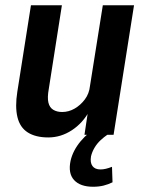

<svg xmlns="http://www.w3.org/2000/svg" viewBox="-20 -514 553 732"><path d="M164 10Q116 10 86 -9Q56 -28 46.5 -67.5Q37 -107 46 -164L98 -494H216L166 -175Q160 -142 164.5 -123Q169 -104 183 -95.5Q197 -87 217 -87Q242 -87 264.5 -100Q287 -113 303.5 -135Q320 -157 323 -186L372 -494H491L413 0H302L316 -93H322Q296 -45 254 -17.5Q212 10 164 10ZM335 198Q286 198 262.5 172.5Q239 147 249 99Q258 60 287 25Q316 -10 362 -37L389 0Q377 8 363.5 20.5Q350 33 340.5 49Q331 65 327 82Q323 106 332.5 119Q342 132 363 132Q373 132 383.5 129.5Q394 127 407 122L409 181Q393 189 375 193.5Q357 198 335 198Z"/></svg>

Font: Nunito Sans 10pt Condensed
Style: Bold Italic
Weight: 700
Width: 3
Italic angle: -9°
Designer: Vernon Adams
Foundry: Vernon Adams
Version: Version 3.101;gftools[0.9.27]